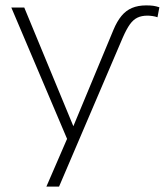

<svg xmlns="http://www.w3.org/2000/svg" viewBox="-20 -512 611 712"><path d="M401 -402Q414 -433 430.5 -453Q447 -473 469.5 -482.5Q492 -492 522 -492Q538 -492 548.5 -490.5Q559 -489 571 -485L564 -448Q556 -451 545.5 -452.5Q535 -454 527 -454Q505 -454 489.5 -446.5Q474 -439 461.5 -421.5Q449 -404 435 -372L199 180H152L233 -7V13L22 -484H70L264 -15H240Z"/></svg>

Font: Nunito Sans 12pt ExtraLight ExtraLight
Style: Regular
Weight: 250
Version: Version 3.101;gftools[0.9.27]